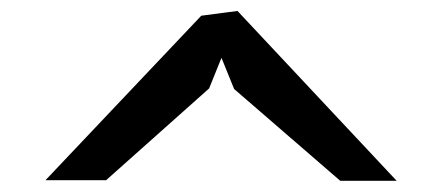

<svg xmlns="http://www.w3.org/2000/svg" viewBox="-20 -778 790 342"><path d="M686.5 -456H586L397 -619.5L374.5 -675L352.5 -620.5L169 -457H61L338.5 -750L403 -758.5Z"/></svg>

Font: B612
Style: Regular
Weight: 400
Designer: Nicolas Chauveau, Thomas Paillot, Jonathan Favre-Lamarine, Jean-Luc Vinot
Foundry: AIRBUS
Version: Version 1.008